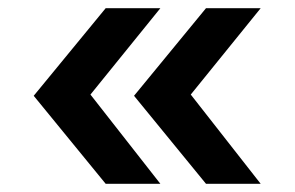

<svg xmlns="http://www.w3.org/2000/svg" viewBox="-20 -542 717 467"><path d="M62 -309 237 -522H370L200 -312L370 -95H237ZM306 -309 481 -522H614L444 -312L614 -95H481Z"/></svg>

Font: Application Semibold
Style: Regular
Weight: 600
Designer: Wei Huang
Foundry: Wei Huang
Version: Version 0.012